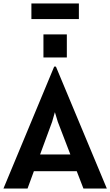

<svg xmlns="http://www.w3.org/2000/svg" viewBox="-37 -1096 641 1116"><path d="M-17 0 278 -709H288L584 0H448L409 -101H160L123 0ZM266 -388 196 -198H372L299 -388L282 -444ZM215.5 -762V-896H351.5V-762ZM145.5 -985V-1076H421.5V-985Z"/></svg>

Font: Alatsi
Style: Regular
Weight: 400
Designer: Spyros Zevelakis, Eben Sorkin
Foundry: www.sorkintype.com
Version: Version 1.008; ttfautohint (v1.8.4.7-5d5b)